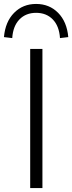

<svg xmlns="http://www.w3.org/2000/svg" viewBox="-60 -953 366 973"><path d="M93 0V-705H155V0ZM2 -760 -40 -765Q-33 -843 11.5 -888Q56 -933 123 -933Q190 -933 234.5 -888Q279 -843 286 -765L244 -760Q240 -821 207.5 -854.5Q175 -888 123 -888Q71 -888 38.5 -854.5Q6 -821 2 -760Z"/></svg>

Font: Mulish Light
Style: Regular
Weight: 300
Designer: Vernon Adams
Foundry: Vernon Adams
Version: Version 3.603; ttfautohint (v1.8.3)